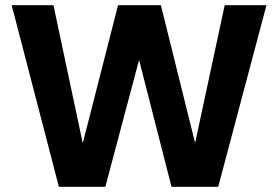

<svg xmlns="http://www.w3.org/2000/svg" viewBox="-20 -720 1072 740"><path d="M207 0 25 -700H186L299 -168L435 -700H600L732 -169L846 -700H1007L821 0H641L516 -489L386 0Z"/></svg>

Font: DM Sans 16pt Black
Style: Regular
Weight: 900
Version: Version 4.004;gftools[0.9.30]